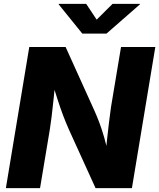

<svg xmlns="http://www.w3.org/2000/svg" viewBox="-20 -970 821 990"><path d="M10.3 0 130.9 -727.5H318.4L467.3 -398.4Q480.5 -369.1 493.2 -335Q505.9 -300.8 517.8 -259.3Q529.8 -217.8 540 -166.5L522.9 -158.7Q526.4 -198.2 531.5 -246.3Q536.6 -294.4 542.2 -340.1Q547.9 -385.7 552.2 -417L604 -727.5H780.8L660.2 0H472.7L335.4 -301.8Q318.8 -339.4 304.9 -376.2Q291 -413.1 276.9 -456.8Q262.7 -500.5 245.1 -557.6L266.6 -560.1Q261.2 -506.8 256.1 -457.5Q251 -408.2 246.1 -368.2Q241.2 -328.1 236.8 -301.8L186.5 0ZM424.3 -950.2 478.5 -868.7 560.5 -950.2H701.7L701.2 -947.3L529.3 -796.9H404.3L282.7 -947.3L283.2 -950.2Z"/></svg>

Font: Inter 17pt ExtraBold
Style: Italic
Weight: 800
Italic angle: -9.3988°
Version: Version 4.001;git-66647c0bb